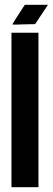

<svg xmlns="http://www.w3.org/2000/svg" viewBox="-20 -784 221 804"><path d="M47 -681Q32 -681 32 -682L40 -696L58 -724L84 -764H181L127 -683L79 -682ZM28 0V-647H141V0Z"/></svg>

Font: New Amsterdam
Style: Regular
Weight: 400
Designer: Vladimir Nikolic
Foundry: Vladimir Nikolic
Version: Version 1.000; ttfautohint (v1.8.4.7-5d5b)